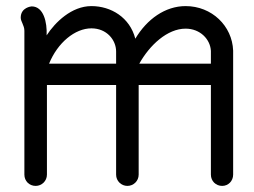

<svg xmlns="http://www.w3.org/2000/svg" viewBox="-20 -602 832 630"><path d="M60 -501V-29C60 -8 76 8 97 8C117 8 134 -8 134 -29V-323H361V-29C361 -8 378 8 398 8C418 8 435 -8 435 -29V-323H672V-29C672 -8 688 8 709 8C729 8 745 -8 745 -29V-436C742 -517 675 -582 589 -582C522 -582 462 -539 424 -475C406 -545 344 -582 280 -582C215 -582 161 -529 133 -486C135 -529 123 -581 84 -581C83 -581 48 -578 48 -544C48 -531 60 -519 60 -501ZM141 -393C169 -462 226 -509 280 -509C330 -509 361 -471 361 -433V-393ZM437 -393C471 -454 529 -508 589 -508C637 -508 670 -473 672 -435V-393Z"/></svg>

Font: LS
Style: RegularAlt
Weight: 500
Designer: BSozoo
Foundry: BSozoo
Version: Version 001.000